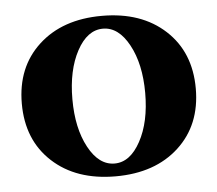

<svg xmlns="http://www.w3.org/2000/svg" viewBox="-41 -498 627 554"><g transform="rotate(-5 272.5 -220.5)"><path d="M456.1 -51.8Q387.2 11.7 272.9 11.7Q158.7 11.7 89.8 -51.8Q21 -115.2 21 -220.7Q21 -326.2 89.8 -389.6Q158.7 -453.1 272.9 -453.1Q387.2 -453.1 456.1 -389.6Q524.9 -326.2 524.9 -220.7Q524.9 -115.2 456.1 -51.8ZM272.9 -25.4Q317.9 -25.4 348.1 -81.1Q378.4 -136.7 378.4 -220.7Q378.4 -304.7 348.1 -360.4Q317.9 -416 272.9 -416Q227.5 -416 197.5 -360.4Q167.5 -304.7 167.5 -220.7Q167.5 -136.7 197.5 -81.1Q227.5 -25.4 272.9 -25.4Z"/></g></svg>

Font: Elstob 10pt
Style: Bold
Weight: 700
Designer: Peter S. Baker
Version: Version 1.015